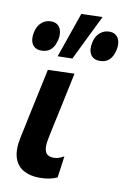

<svg xmlns="http://www.w3.org/2000/svg" viewBox="-90 -844 603 910"><g transform="rotate(10 212.0 -389.0)"><path d="M165.5 12.5Q121 12.5 89 -5Q57 -22.5 44.2 -61Q31.5 -99.5 45 -162.5Q52.5 -197.5 57.8 -222Q63 -246.5 68.5 -274Q83 -341.5 94 -393Q105 -444.5 116.5 -498L244 -502Q225.5 -414.5 209.8 -340.5Q194 -266.5 183 -216L175 -176Q166.5 -136.5 175.2 -114.5Q184 -92.5 216.5 -92.5Q228 -92.5 239 -96Q250 -99.5 265 -108L250.5 -4Q235 3.5 214 8Q193 12.5 165.5 12.5ZM151 -569.5Q170 -624 188.8 -678.2Q207.5 -732.5 226.5 -786.5L328.5 -789.5Q301 -733.5 274.2 -679Q247.5 -624.5 221.5 -571ZM70.5 -582.5Q39 -582.5 26 -604.5Q13 -626.5 20.5 -662Q27 -693 46.5 -710Q66 -727 91.5 -727Q121.5 -727 134.5 -705.2Q147.5 -683.5 141 -650Q127 -582.5 70.5 -582.5ZM351.5 -582.5Q319.5 -582.5 306.5 -604.5Q293.5 -626.5 301 -662Q307.5 -693 327.2 -710Q347 -727 372 -727Q402 -727 415 -705.2Q428 -683.5 421.5 -650Q407.5 -582.5 351.5 -582.5Z"/></g></svg>

Font: Commissioner SemiBold
Style: Italic
Weight: 600
Italic angle: -12°
Designer: Kostas Bartsokas
Foundry: Kostas Bartsokas
Version: Version 1.000; ttfautohint (v1.8.3)